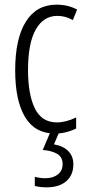

<svg xmlns="http://www.w3.org/2000/svg" viewBox="-20 -562 370 822"><path d="M217 10Q130 10 87.5 -60.5Q45 -131 45 -261Q45 -396 90.5 -469Q136 -542 222 -542Q272 -542 310 -521L292 -476Q260 -494 226 -494Q166 -494 133 -435.5Q100 -377 100 -262Q100 -157 129.5 -97.5Q159 -38 223 -38Q262 -38 306 -59V-12Q287 -2 262.5 4Q238 10 217 10ZM294 141Q294 188 263.5 214Q233 240 180 240Q150 240 129 234V195Q151 201 174 201Q207 201 227.5 185Q248 169 248 141Q248 110 224.5 96.5Q201 83 163 80L197 0H235L211 56Q251 63 272.5 85Q294 107 294 141Z"/></svg>

Font: Noto Sans Sinhala UI ExtraCondensed Light
Style: Regular
Weight: 300
Width: 2
Designer: Jelle Bosma - Monotype Design Team
Foundry: Monotype Imaging Inc.
Version: Version 2.006; ttfautohint (v1.8.4.7-5d5b)